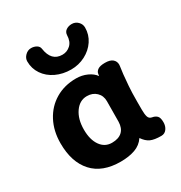

<svg xmlns="http://www.w3.org/2000/svg" viewBox="-179 -888 971 1028"><g transform="rotate(-30 307.0 -374.0)"><path d="M574 -58Q574 -34 561.5 -17Q549 0 528 0Q485 0 462 -10.5Q439 -21 420 -49Q398 -16 360 -2.5Q322 11 271 11Q158 11 99 -54Q40 -119 40 -235Q40 -311 71 -370Q102 -429 157.5 -462Q213 -495 285 -495Q321 -495 352 -481Q383 -467 399 -444L401 -457Q403 -471 417 -480.5Q431 -490 461 -490Q493 -490 508 -477Q523 -464 523 -444Q523 -437 522 -433Q516 -399 510 -319Q507 -282 507 -224V-174Q507 -145 512 -129.5Q517 -114 534 -111Q553 -108 563.5 -97Q574 -86 574 -58ZM368 -307Q368 -341 345.5 -362.5Q323 -384 288 -384Q243 -384 214 -342.5Q185 -301 185 -236Q185 -174 211 -137Q237 -100 281 -100Q322 -100 344 -120.5Q366 -141 367 -180Q368 -221 368 -307ZM105 -704Q105 -724 121 -740Q137 -756 158 -756Q176 -756 190.5 -747.5Q205 -739 207 -724Q219 -641 287 -641Q316 -641 337.5 -661Q359 -681 360 -720Q361 -739 376 -749Q391 -759 411 -759Q433 -759 448.5 -743.5Q464 -728 464 -707Q464 -663 440 -627Q416 -591 375.5 -570Q335 -549 288 -549Q237 -549 195 -569Q153 -589 129 -624.5Q105 -660 105 -704Z"/></g></svg>

Font: Mali
Style: Bold
Weight: 700
Designer: Kitiyaporn Chalermlarp | Katatrad Aksorn Co.,Ltd.
Foundry: Cadson Demak Co.,Ltd.
Version: Version 1.000; ttfautohint (v1.6)